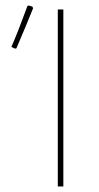

<svg xmlns="http://www.w3.org/2000/svg" viewBox="-20 -671 358 691"><path d="M79 -650 84 -651 97 -647 99 -641Q75 -581 39 -497L34 -496L21 -502Q45 -557 79 -650ZM208 -637V0H188V-637Z"/></svg>

Font: Alegreya Sans Thin
Style: Regular
Weight: 100
Designer: Juan Pablo del Peral
Foundry: Huerta Tipografica
Version: Version 2.007